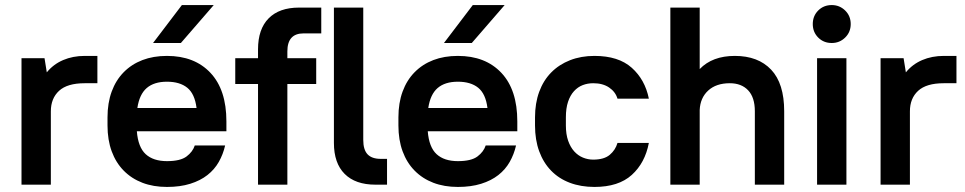

<svg xmlns="http://www.w3.org/2000/svg" viewBox="-20 -730 3816 759"><path d="M65 -500H156L165 -444Q191 -476 229.5 -492.5Q268 -509 315 -509H365V-401H315Q246 -401 213.5 -371Q181 -341 181 -290V0H65Z M640 9Q586 9 543 -7.5Q500 -24 469 -55.5Q438 -87 421.5 -132Q405 -177 405 -234V-266Q405 -323 421.5 -368Q438 -413 469 -444.5Q500 -476 543 -492.5Q586 -509 640 -509Q749 -509 812 -442Q875 -375 875 -250V-211H521Q526 -148 556 -120.5Q586 -93 640 -93Q693 -93 717.5 -111.5Q742 -130 750 -155H870Q862 -120 845 -90Q828 -60 800 -38Q772 -16 732 -3.5Q692 9 640 9ZM640 -407Q589 -407 560 -382Q531 -357 523 -303H757Q750 -359 720.5 -383Q691 -407 640 -407ZM699 -710H825L695 -560H585Z M910 -500H1000V-535Q1000 -615 1042 -657.5Q1084 -700 1162 -700H1250V-598H1180Q1116 -598 1116 -527V-500H1230V-398H1116V0H1000V-398H910Z M1464 0Q1385 0 1342.5 -42.5Q1300 -85 1300 -165V-700H1416V-177Q1416 -138 1433 -120Q1450 -102 1485 -102H1510V0H1464Z M1790 9Q1736 9 1693 -7.5Q1650 -24 1619 -55.5Q1588 -87 1571.5 -132Q1555 -177 1555 -234V-266Q1555 -323 1571.5 -368Q1588 -413 1619 -444.5Q1650 -476 1693 -492.5Q1736 -509 1790 -509Q1899 -509 1962 -442Q2025 -375 2025 -250V-211H1671Q1676 -148 1706 -120.5Q1736 -93 1790 -93Q1843 -93 1867.5 -111.5Q1892 -130 1900 -155H2020Q2012 -120 1995 -90Q1978 -60 1950 -38Q1922 -16 1882 -3.5Q1842 9 1790 9ZM1790 -407Q1739 -407 1710 -382Q1681 -357 1673 -303H1907Q1900 -359 1870.5 -383Q1841 -407 1790 -407ZM1849 -710H1975L1845 -560H1735Z M2330 9Q2276 9 2232.5 -7.5Q2189 -24 2158.5 -55.5Q2128 -87 2111.5 -132Q2095 -177 2095 -234V-266Q2095 -322 2111.5 -367Q2128 -412 2159 -443.5Q2190 -475 2233.5 -492Q2277 -509 2330 -509Q2425 -509 2477.5 -462Q2530 -415 2545 -340H2421Q2413 -367 2388 -384Q2363 -401 2325 -401Q2303 -401 2283.5 -393.5Q2264 -386 2249 -369.5Q2234 -353 2225.5 -327.5Q2217 -302 2217 -266V-234Q2217 -199 2226 -173.5Q2235 -148 2250 -131.5Q2265 -115 2284.5 -107Q2304 -99 2325 -99Q2368 -99 2390.5 -118Q2413 -137 2421 -165H2545Q2530 -86 2477.5 -38.5Q2425 9 2330 9Z M2630 -700H2746V-457Q2796 -509 2885 -509Q2977 -509 3028.5 -454.5Q3080 -400 3080 -290V0H2964V-290Q2964 -345 2937.5 -373Q2911 -401 2865 -401Q2811 -401 2779.5 -372Q2748 -343 2746 -295V0H2630Z M3210 -500H3326V0H3210ZM3268 -560Q3236 -560 3214.5 -581.5Q3193 -603 3193 -635Q3193 -667 3214.5 -688.5Q3236 -710 3268 -710Q3299 -710 3321 -688.5Q3343 -667 3343 -635Q3343 -603 3321 -581.5Q3299 -560 3268 -560Z M3461 -500H3552L3561 -444Q3587 -476 3625.5 -492.5Q3664 -509 3711 -509H3761V-401H3711Q3642 -401 3609.5 -371Q3577 -341 3577 -290V0H3461Z"/></svg>

Font: PT Root UI Web Bold
Style: Regular
Weight: 700
Designer: Vitaly Kuzmin
Foundry: ParaType Ltd.
Version: Version 1.000W